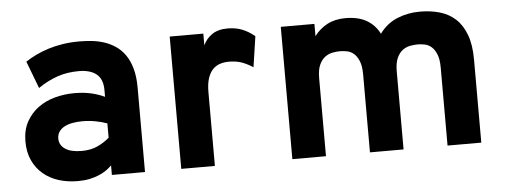

<svg xmlns="http://www.w3.org/2000/svg" viewBox="-41 -625 1945 739"><g transform="rotate(-5 931.0 -255.5)"><path d="M365.2 0V-37.1Q356.4 -27.8 344 -19Q331.5 -10.3 314.9 -3.2Q298.3 3.9 278.1 8.1Q257.8 12.2 232.9 12.2Q193.4 12.2 159.2 1.5Q125 -9.3 99.6 -30.8Q74.2 -52.2 59.6 -83.7Q44.9 -115.2 44.9 -157.2Q44.9 -201.2 62.5 -233.2Q80.1 -265.1 108.6 -285.9Q137.2 -306.6 173.6 -316.4Q210 -326.2 248 -326.2Q284.7 -326.2 313.2 -319.6Q341.8 -313 365.2 -301.8V-328.1Q365.2 -370.1 341.3 -389.6Q317.4 -409.2 272.9 -409.2Q227.5 -409.2 189.5 -396Q151.4 -382.8 115.2 -357.9L75.2 -462.9Q93.3 -475.1 116 -486.1Q138.7 -497.1 165 -505.4Q191.4 -513.7 221.4 -518.3Q251.5 -522.9 284.2 -522.9Q307.1 -522.9 331.5 -520.5Q356 -518.1 379.2 -510.7Q402.3 -503.4 423.1 -489.7Q443.8 -476.1 459.5 -454.3Q475.1 -432.6 484.1 -401.1Q493.2 -369.6 493.2 -326.2V0ZM257.8 -102.1Q293.5 -102.1 319.8 -114.5Q346.2 -127 365.2 -144V-199.2Q345.2 -206.5 320.6 -211.2Q295.9 -215.8 270 -215.8Q250 -215.8 232.2 -212.6Q214.4 -209.5 200.9 -202.4Q187.5 -195.3 179.7 -184.1Q171.9 -172.9 171.9 -157.2Q171.9 -132.3 193.8 -117.2Q215.8 -102.1 257.8 -102.1Z M633.3 0V-511.2H763.2V-465.8Q773.9 -490.2 797.1 -506.6Q820.3 -522.9 857.9 -522.9Q889.6 -522.9 914.8 -512.7Q939.9 -502.4 961.9 -483.9L944.3 -365.2Q925.8 -377.9 903.6 -386.5Q881.3 -395 851.1 -395Q834 -395 818.1 -390.1Q802.2 -385.3 790 -373Q777.8 -360.8 770.5 -339.4Q763.2 -317.9 763.2 -285.2V0Z M1662.1 0V-300.8Q1662.1 -333 1654.3 -352.3Q1646.5 -371.6 1634.8 -381.8Q1623 -392.1 1608.9 -395Q1594.7 -397.9 1581.5 -397.9Q1566.9 -397.9 1551 -394.8Q1535.2 -391.6 1522.2 -381.6Q1509.3 -371.6 1500.7 -352.5Q1492.2 -333.5 1492.2 -301.8V0H1362.3V-300.8Q1362.3 -333 1354.5 -352.3Q1346.7 -371.6 1335 -381.8Q1323.2 -392.1 1308.8 -395Q1294.4 -397.9 1281.2 -397.9Q1267.1 -397.9 1251.5 -394.8Q1235.8 -391.6 1222.7 -381.6Q1209.5 -371.6 1200.9 -352.5Q1192.4 -333.5 1192.4 -301.8V0H1062.5V-511.2H1192.4V-463.9Q1212.9 -491.2 1242.7 -507.1Q1272.5 -522.9 1313.5 -522.9Q1361.8 -522.9 1394 -504.6Q1426.3 -486.3 1444.3 -451.2Q1471.7 -488.8 1512.7 -505.9Q1553.7 -522.9 1601.1 -522.9Q1641.6 -522.9 1676.8 -512.9Q1711.9 -502.9 1737.5 -479.5Q1763.2 -456.1 1777.8 -417.2Q1792.5 -378.4 1792.5 -320.8V0Z"/></g></svg>

Font: Overpass
Style: Bold
Weight: 700
Designer: Delve Withrington
Foundry: Delve Fonts
Version: Version 1.001